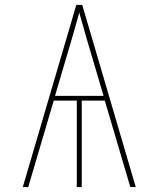

<svg xmlns="http://www.w3.org/2000/svg" viewBox="-20 -755 640 775"><path d="M72 0 288 -735H312L528 0H506L403 -349H310V0H290V-349H197L94 0ZM202 -368H398L362 -490Q346 -543 330.5 -596.5Q315 -650 300 -704Q285 -650 269.5 -596.5Q254 -543 238 -490Z"/></svg>

Font: Iosevka Thin Extended
Style: Regular
Weight: 100
Width: 7
Monospace: yes
Designer: Belleve Invis
Foundry: Belleve Invis
Version: Version 32.5.0; ttfautohint (v1.8.4)